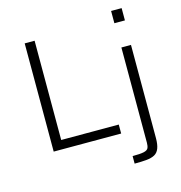

<svg xmlns="http://www.w3.org/2000/svg" viewBox="-132 -861 1110 1179"><g transform="rotate(-15 423.0 -271.5)"><path d="M117 0V-688H180V-57H546V0ZM681 -665V-743H748V-665ZM578 200V152Q627 152 649.5 147Q672 142 678 129.5Q684 117 684 96V-510H745V82Q745 123 735.5 147.5Q726 172 706 183Q686 194 654.5 197Q623 200 578 200Z"/></g></svg>

Font: Saira SemiExpanded Light
Style: Regular
Weight: 300
Width: 6
Designer: Hector Gatti with collaboration of the Omnibus-Type team
Foundry: Omnibus-Type
Version: Version 1.101